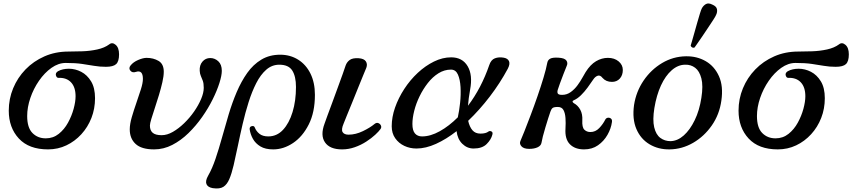

<svg xmlns="http://www.w3.org/2000/svg" viewBox="-20 -840 4891 1095"><path d="M254 12Q145 12 87.5 -50Q30 -112 30 -209Q30 -276 55 -336.5Q80 -397 125.5 -444Q171 -491 233.5 -518.5Q296 -546 371 -546Q406 -546 450 -547.5Q494 -549 535 -558Q576 -567 603 -587Q620 -601 639.5 -584.5Q659 -568 659 -530Q659 -490 642.5 -474.5Q626 -459 584 -459Q549 -459 517 -464.5Q485 -470 447.5 -475.5Q410 -481 355 -481Q313 -481 273.5 -453Q234 -425 202.5 -379.5Q171 -334 153 -281Q135 -228 135 -178Q135 -112 165 -81.5Q195 -51 241 -51Q283 -51 315 -76.5Q347 -102 368 -140.5Q389 -179 400 -219.5Q411 -260 411 -291Q411 -343 385 -370.5Q359 -398 313 -396Q303 -396 299 -410Q295 -424 311 -434Q337 -448 373 -448Q409 -448 443 -430.5Q477 -413 499.5 -376Q522 -339 522 -280Q522 -220 501.5 -167.5Q481 -115 444 -74.5Q407 -34 358.5 -11Q310 12 254 12Z M859 12Q787 12 753.5 -19Q720 -50 720 -102Q720 -132 731.5 -171.5Q743 -211 757.5 -252.5Q772 -294 783.5 -330.5Q795 -367 795 -390Q795 -443 755 -430Q735 -423 723.5 -437Q712 -451 725 -467Q740 -486 768 -498Q796 -510 816 -510Q855 -510 884.5 -492.5Q914 -475 914 -431Q914 -406 906 -371Q898 -336 886.5 -298Q875 -260 863 -224Q851 -188 843 -161.5Q835 -135 835 -124Q835 -96 851 -82.5Q867 -69 902 -69Q933 -69 966 -88Q999 -107 1030.5 -137.5Q1062 -168 1087 -204Q1112 -240 1127 -275.5Q1142 -311 1142 -339Q1142 -365 1136.5 -379.5Q1131 -394 1125.5 -406.5Q1120 -419 1119 -436Q1117 -468 1134.5 -488.5Q1152 -509 1179 -509Q1205 -509 1225 -490.5Q1245 -472 1245 -436Q1245 -410 1231.5 -367Q1218 -324 1193 -273.5Q1168 -223 1133 -173Q1098 -123 1055 -81Q1012 -39 962.5 -13.5Q913 12 859 12Z M1193 233Q1165 228 1157.5 210Q1150 192 1167 162Q1190 122 1209 66Q1228 10 1246 -55Q1264 -120 1284 -187Q1304 -254 1330 -315Q1356 -376 1390 -424Q1424 -472 1470.5 -500Q1517 -528 1578 -528Q1635 -528 1680 -500Q1725 -472 1750.5 -420.5Q1776 -369 1776 -299Q1776 -200 1741 -130.5Q1706 -61 1651.5 -24.5Q1597 12 1538 12Q1493 12 1465 -5Q1437 -22 1422.5 -48Q1408 -74 1404 -102Q1402 -117 1415.5 -120.5Q1429 -124 1433 -113Q1441 -92 1459.5 -77Q1478 -62 1510 -62Q1559 -62 1594 -99.5Q1629 -137 1648.5 -201Q1668 -265 1668 -344Q1668 -404 1647 -437.5Q1626 -471 1573 -471Q1531 -471 1498.5 -442.5Q1466 -414 1441.5 -366Q1417 -318 1398 -258Q1379 -198 1364 -133.5Q1349 -69 1336.5 -8Q1324 53 1312.5 102Q1301 151 1288 181Q1275 212 1254 225.5Q1233 239 1193 233Z M1931 12Q1861 12 1833.5 -28Q1806 -68 1831 -135Q1835 -147 1847 -179.5Q1859 -212 1875 -255Q1891 -298 1906.5 -341Q1922 -384 1934.5 -418Q1947 -452 1951 -466Q1958 -486 1974.5 -498Q1991 -510 2025 -508Q2056 -506 2066.5 -490Q2077 -474 2069 -453Q2065 -443 2052 -412Q2039 -381 2022.5 -339.5Q2006 -298 1989 -256.5Q1972 -215 1958.5 -182Q1945 -149 1940 -136Q1925 -101 1934 -86.5Q1943 -72 1968 -72Q2008 -72 2049.5 -92Q2091 -112 2116 -133Q2127 -142 2137.5 -138Q2148 -134 2152.5 -124Q2157 -114 2150 -104Q2141 -91 2120 -71.5Q2099 -52 2069 -32.5Q2039 -13 2003.5 -0.5Q1968 12 1931 12Z M2355 7Q2318 7 2286 -8Q2254 -23 2234 -51.5Q2214 -80 2214 -120Q2214 -172 2233 -226.5Q2252 -281 2285.5 -332.5Q2319 -384 2362.5 -424.5Q2406 -465 2455 -489Q2504 -513 2553 -513Q2617 -513 2647 -462.5Q2677 -412 2661 -328Q2652 -278 2649 -237Q2687 -287 2717.5 -345.5Q2748 -404 2770 -468Q2780 -499 2802.5 -507.5Q2825 -516 2853 -511Q2876 -507 2883 -491Q2890 -475 2876 -448Q2832 -366 2773.5 -289.5Q2715 -213 2650 -151Q2658 -116 2674.5 -97Q2691 -78 2720 -78Q2751 -78 2766 -90Q2773 -95 2782.5 -90.5Q2792 -86 2788 -72Q2781 -44 2755.5 -18.5Q2730 7 2681 7Q2644 7 2616.5 -20Q2589 -47 2584 -92Q2525 -46 2466.5 -19.5Q2408 7 2355 7ZM2387 -62Q2435 -62 2488 -91.5Q2541 -121 2591 -171Q2599 -207 2604 -253.5Q2609 -300 2606.5 -343.5Q2604 -387 2591.5 -415Q2579 -443 2552 -443Q2514 -443 2480.5 -422Q2447 -401 2420 -366.5Q2393 -332 2373 -291Q2353 -250 2342.5 -208.5Q2332 -167 2332 -133Q2332 -96 2346.5 -79Q2361 -62 2387 -62Z M3311 12Q3259 12 3230 -17.5Q3201 -47 3205 -107Q3207 -139 3205 -167Q3203 -195 3193.5 -212.5Q3184 -230 3161 -230Q3139 -230 3131.5 -224Q3124 -218 3119 -203Q3114 -190 3106.5 -165.5Q3099 -141 3090.5 -113.5Q3082 -86 3076 -62Q3070 -38 3068 -25Q3065 -9 3046 0Q3027 9 2998 9Q2967 9 2954 -5.5Q2941 -20 2948 -36Q2955 -51 2970.5 -90.5Q2986 -130 3006 -182.5Q3026 -235 3045.5 -291.5Q3065 -348 3080 -398Q3095 -448 3101 -481Q3104 -498 3118 -505.5Q3132 -513 3165 -511Q3200 -509 3210 -495Q3220 -481 3212 -464Q3205 -446 3193.5 -417.5Q3182 -389 3173 -363Q3164 -337 3161 -328Q3157 -315 3161 -307Q3165 -299 3186 -299Q3213 -299 3235 -315Q3257 -331 3273.5 -353.5Q3290 -376 3301.5 -397Q3313 -418 3320 -429Q3347 -472 3379.5 -491Q3412 -510 3447 -510Q3484 -510 3508 -490Q3532 -470 3532 -441Q3532 -411 3515 -392Q3498 -373 3470 -373Q3436 -373 3416 -396Q3403 -413 3388.5 -408Q3374 -403 3363 -386Q3349 -365 3331 -340.5Q3313 -316 3293 -296.5Q3273 -277 3252 -268Q3245 -265 3245.5 -260.5Q3246 -256 3252 -252Q3276 -239 3289.5 -214Q3303 -189 3301 -153Q3299 -114 3312.5 -100.5Q3326 -87 3347 -87Q3376 -87 3397.5 -109.5Q3419 -132 3432 -158Q3437 -167 3446.5 -168.5Q3456 -170 3464 -164Q3472 -158 3470 -144Q3465 -107 3444.5 -71Q3424 -35 3390.5 -11.5Q3357 12 3311 12Z M3799 12Q3735 13 3684.5 -17Q3634 -47 3609.5 -104Q3585 -161 3596 -241Q3608 -318 3650.5 -380.5Q3693 -443 3756 -480.5Q3819 -518 3892 -519Q3955 -520 4005 -491Q4055 -462 4080.5 -405Q4106 -348 4094 -266Q4083 -187 4039.5 -124.5Q3996 -62 3933 -25.5Q3870 11 3799 12ZM3804 -35Q3844 -36 3879.5 -67.5Q3915 -99 3942 -154.5Q3969 -210 3980 -282Q3991 -351 3980 -393Q3969 -435 3944.5 -453.5Q3920 -472 3888 -471Q3847 -471 3811 -439.5Q3775 -408 3749.5 -352.5Q3724 -297 3712 -224Q3701 -156 3711 -114Q3721 -72 3746 -53.5Q3771 -35 3804 -35ZM3941 -569Q3934 -566 3927.5 -569.5Q3921 -573 3919 -580Q3920 -583 3926 -603.5Q3932 -624 3940 -652.5Q3948 -681 3956.5 -711Q3965 -741 3972 -763.5Q3979 -786 3983 -793Q3991 -808 4005.5 -816.5Q4020 -825 4042 -814Q4066 -804 4069 -787.5Q4072 -771 4064 -755Q4061 -747 4048 -727Q4035 -707 4018 -681.5Q4001 -656 3984.5 -631.5Q3968 -607 3955.5 -589.5Q3943 -572 3941 -569Z M4416 12Q4307 12 4249.5 -50Q4192 -112 4192 -209Q4192 -276 4217 -336.5Q4242 -397 4287.5 -444Q4333 -491 4395.5 -518.5Q4458 -546 4533 -546Q4568 -546 4612 -547.5Q4656 -549 4697 -558Q4738 -567 4765 -587Q4782 -601 4801.5 -584.5Q4821 -568 4821 -530Q4821 -490 4804.5 -474.5Q4788 -459 4746 -459Q4711 -459 4679 -464.5Q4647 -470 4609.5 -475.5Q4572 -481 4517 -481Q4475 -481 4435.5 -453Q4396 -425 4364.5 -379.5Q4333 -334 4315 -281Q4297 -228 4297 -178Q4297 -112 4327 -81.5Q4357 -51 4403 -51Q4445 -51 4477 -76.5Q4509 -102 4530 -140.5Q4551 -179 4562 -219.5Q4573 -260 4573 -291Q4573 -343 4547 -370.5Q4521 -398 4475 -396Q4465 -396 4461 -410Q4457 -424 4473 -434Q4499 -448 4535 -448Q4571 -448 4605 -430.5Q4639 -413 4661.5 -376Q4684 -339 4684 -280Q4684 -220 4663.5 -167.5Q4643 -115 4606 -74.5Q4569 -34 4520.5 -11Q4472 12 4416 12Z"/></svg>

Font: Zen Old Mincho
Style: Bold
Weight: 700
Designer: Yoshimichi Ohira
Foundry: Positype
Version: Version 1.500